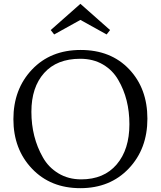

<svg xmlns="http://www.w3.org/2000/svg" viewBox="-20 -972 840 1003"><path d="M50 0ZM401.5 -711Q559 -711 654.5 -610.5Q750 -510 750 -352Q750 -194 652.5 -91.5Q555 11 399.5 11Q244 11 147 -91Q50 -193 50 -349.5Q50 -506 147 -608.5Q244 -711 401.5 -711ZM598 -554Q569 -605 518 -635Q467 -665 399 -665Q277 -665 210.5 -590.5Q144 -516 144 -388Q144 -255 204 -150Q233 -98 285 -66.5Q337 -35 404 -35Q523 -35 589.5 -113Q656 -191 656 -323Q656 -455 598 -554ZM263 -792 245 -815 400 -952 555 -815 537 -792 400 -868Z"/></svg>

Font: Lustria
Style: Regular
Weight: 400
Designer: Matthew Desmond
Foundry: Matthew Desmond
Version: Version 001.001; ttfautohint (v1.6)